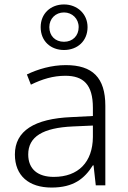

<svg xmlns="http://www.w3.org/2000/svg" viewBox="-20 -927 576 864"><path d="M268 -702C328 -702 374 -742 374 -805C374 -865 327 -907 268 -907C208 -907 163 -866 163 -805C163 -741 209 -702 268 -702ZM268 -739C228 -739 202 -766 202 -805C202 -843 230 -871 268 -871C305 -871 334 -843 334 -805C334 -766 307 -739 268 -739ZM276 -634C212 -634 151 -616 101 -592L119 -546C170 -571 219 -586 274 -586C355 -586 398 -547 398 -442V-405L301 -400C135 -393 47 -338 47 -232C47 -136 110 -83 212 -83C311 -83 360 -123 398 -183H401L411 -93H454V-451C454 -578 396 -634 276 -634ZM308 -358 398 -362V-310C397 -198 333 -131 222 -131C150 -131 107 -166 107 -232C107 -312 173 -352 308 -358Z"/></svg>

Font: Noto Sans Telugu UI Light
Style: Regular
Weight: 300
Designer: Jelle Bosma - Monotype Design Team
Foundry: Monotype Imaging Inc.
Version: Version 2.005